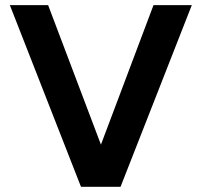

<svg xmlns="http://www.w3.org/2000/svg" viewBox="-20 -722 779 742"><path d="M721.2 -702.1 445.8 0H293L18.1 -702.1H166L370.1 -163.1L573.2 -702.1Z"/></svg>

Font: LT Superior
Style: Bold
Weight: 400
Designer: Daniel Lyons
Foundry: LyonsType
Version: Version 1.000